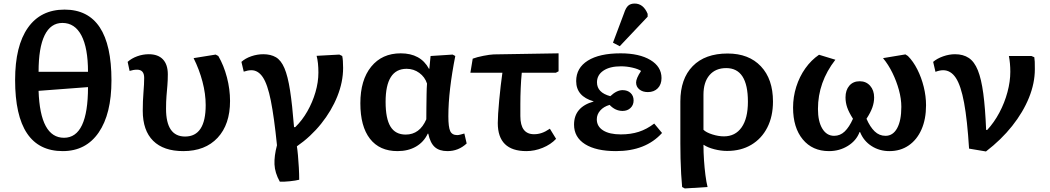

<svg xmlns="http://www.w3.org/2000/svg" viewBox="-20 -836 5904 1080"><path d="M333 14Q65 14 65 -386Q65 -578 137 -680Q209 -782 343 -782Q607 -782 607 -384Q607 -195 535 -90.5Q463 14 333 14ZM197 -432H475Q475 -566 438 -636.5Q401 -707 331 -707Q265 -707 231 -637.5Q197 -568 197 -432ZM340 -61Q475 -61 475 -346L197 -325Q206 -61 340 -61Z M1011 14Q900 14 841.5 -44Q783 -102 783 -213Q783 -268 787 -316Q791 -364 791 -398Q791 -444 751 -444Q730 -444 709 -437L698 -488Q720 -508 752 -519.5Q784 -531 817 -531Q869 -531 896.5 -502Q924 -473 924 -418Q924 -384 921.5 -355Q919 -326 916.5 -295.5Q914 -265 914 -224Q914 -68 1021 -68Q1137 -68 1137 -245Q1137 -308 1119 -376.5Q1101 -445 1069 -509L1193 -529L1208 -521Q1239 -468 1256.5 -401Q1274 -334 1274 -268Q1274 -136 1204 -61Q1134 14 1011 14Z M1554 186Q1526 136 1524 88.5Q1522 41 1538 -19Q1522 -177 1503.5 -269.5Q1485 -362 1458.5 -401.5Q1432 -441 1394 -441Q1375 -441 1351 -433L1338 -488Q1360 -508 1393.5 -519.5Q1427 -531 1461 -531Q1503 -531 1532 -514Q1561 -497 1580 -452.5Q1599 -408 1611.5 -327.5Q1624 -247 1634 -121H1641Q1680 -159 1709 -210Q1738 -261 1754.5 -317.5Q1771 -374 1771 -428Q1771 -484 1761 -522L1889 -529L1905 -521Q1910 -499 1910 -454Q1910 -375 1877.5 -294Q1845 -213 1786.5 -140Q1728 -67 1650 -13Q1653 5 1656 37.5Q1659 70 1661 107Q1663 144 1663 175Q1644 180 1610.5 183.5Q1577 187 1554 186Z M2216 14Q2115 14 2061 -55.5Q2007 -125 2007 -255Q2007 -386 2068 -461Q2129 -536 2234 -536Q2346 -536 2393 -449H2395L2402 -521L2526 -529L2541 -521Q2522 -425 2512 -340Q2502 -255 2502 -182Q2502 -121 2512.5 -98.5Q2523 -76 2552 -76Q2559 -76 2570.5 -79Q2582 -82 2592 -85L2605 -29Q2559 14 2497 14Q2451 14 2425.5 -9Q2400 -32 2389 -84H2386Q2364 -37 2320 -11.5Q2276 14 2216 14ZM2262 -79Q2341 -79 2378 -165Q2378 -194 2378.5 -231.5Q2379 -269 2379.5 -305Q2380 -341 2382 -366Q2370 -403 2338.5 -426Q2307 -449 2267 -449Q2149 -449 2149 -263Q2149 -169 2176.5 -124Q2204 -79 2262 -79Z M2941 14Q2780 14 2780 -144Q2780 -163 2782 -197Q2784 -231 2788 -272Q2792 -313 2796.5 -353.5Q2801 -394 2806 -427H2626L2639 -506Q2663 -515 2699 -522Q2735 -529 2757 -530L3122 -536V-435L3107 -427H2915Q2911 -388 2909 -340.5Q2907 -293 2907 -250.5Q2907 -208 2907 -183Q2907 -81 2984 -81Q3006 -81 3027 -88Q3048 -95 3073 -112L3108 -55Q3078 -23 3032.5 -4.5Q2987 14 2941 14Z M3445 14Q3333 14 3271 -25Q3209 -64 3209 -135Q3209 -234 3319 -265V-266Q3221 -294 3221 -380Q3221 -454 3286.5 -495Q3352 -536 3471 -536Q3576 -536 3638.5 -498.5Q3701 -461 3701 -397Q3701 -361 3680 -339.5Q3659 -318 3624 -318Q3595 -318 3576.5 -333Q3558 -348 3558 -372Q3558 -395 3586 -437Q3570 -448 3537.5 -455.5Q3505 -463 3473 -463Q3410 -463 3374 -438.5Q3338 -414 3338 -373Q3338 -315 3413 -295Q3449 -329 3482 -329Q3510 -329 3527 -313Q3544 -297 3544 -271Q3544 -245 3526.5 -228.5Q3509 -212 3482 -212Q3441 -212 3409 -246Q3375 -236 3356 -214Q3337 -192 3337 -165Q3337 -125 3372.5 -102.5Q3408 -80 3472 -80Q3528 -80 3573 -94.5Q3618 -109 3660 -141L3704 -88Q3612 14 3445 14ZM3466 -576 3428 -596 3490 -761Q3500 -792 3513.5 -804Q3527 -816 3550 -816Q3599 -816 3623 -758V-742Z M3832 224 3817 216Q3814 185 3811.5 142.5Q3809 100 3808 55Q3807 10 3807 -29V-265Q3807 -393 3876.5 -464Q3946 -535 4073 -535Q4192 -535 4260 -463Q4328 -391 4328 -265Q4328 -181 4296 -118.5Q4264 -56 4206 -21.5Q4148 13 4070 13Q4035 13 3998 3.5Q3961 -6 3939 -21H3937Q3937 21 3940 65Q3943 109 3948 148.5Q3953 188 3960 216ZM4052 -69Q4116 -69 4151.5 -119.5Q4187 -170 4187 -264Q4187 -453 4065 -453Q4005 -453 3971 -413.5Q3937 -374 3937 -303V-106Q3952 -91 3986.5 -80Q4021 -69 4052 -69Z M4643 14Q4550 14 4495.5 -52Q4441 -118 4441 -231Q4441 -291 4459 -348Q4477 -405 4510 -451.5Q4543 -498 4587 -528L4679 -500Q4581 -374 4581 -223Q4581 -153 4605.5 -112.5Q4630 -72 4672 -72Q4706 -72 4731.5 -96.5Q4757 -121 4778 -168Q4755 -204 4745.5 -231.5Q4736 -259 4736 -288Q4736 -329 4757.5 -354Q4779 -379 4816 -379Q4852 -379 4874.5 -353.5Q4897 -328 4897 -288Q4897 -260 4887 -231.5Q4877 -203 4854 -168Q4874 -122 4900 -97Q4926 -72 4961 -72Q5003 -72 5026.5 -115Q5050 -158 5050 -235Q5050 -280 5036.5 -329.5Q5023 -379 5000 -426Q4977 -473 4947 -509L5073 -530L5087 -521Q5117 -491 5140 -445.5Q5163 -400 5176 -347.5Q5189 -295 5189 -244Q5189 -166 5163.5 -108Q5138 -50 5091.5 -18Q5045 14 4983 14Q4927 14 4882.5 -14.5Q4838 -43 4818 -93H4815Q4797 -45 4749.5 -15.5Q4702 14 4643 14Z M5526 16 5431 0Q5421 -161 5403 -258Q5385 -355 5356.5 -398Q5328 -441 5285 -441Q5266 -441 5242 -432L5229 -488Q5251 -507 5285 -519Q5319 -531 5352 -531Q5398 -531 5429.5 -510Q5461 -489 5480.5 -440.5Q5500 -392 5511 -310Q5522 -228 5527 -105H5533Q5572 -147 5601.5 -202.5Q5631 -258 5647 -318Q5663 -378 5663 -432Q5663 -480 5655 -521H5782L5798 -514Q5800 -502 5800.5 -488.5Q5801 -475 5801 -447Q5801 -368 5768 -286.5Q5735 -205 5673.5 -127.5Q5612 -50 5526 16Z"/></svg>

Font: Literata 7pt SemiBold
Style: Regular
Weight: 600
Designer: Latin by Veronika Burian and Jose Scaglione. Greek by Irene Vlachou. Cyrillic by Vera Evstafieva.
Foundry: TypeTogether
Version: Version 3.002